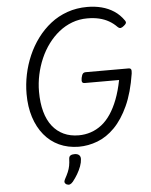

<svg xmlns="http://www.w3.org/2000/svg" viewBox="-77 -1077 1126 1433"><g transform="rotate(-5 486.0 -360.0)"><path d="M478 19Q397 18 332 -12Q267 -42 220.5 -98.5Q174 -155 149 -233Q124 -311 124 -407Q124 -480 139 -552.5Q154 -625 183.5 -693Q213 -761 256.5 -819.5Q300 -878 356 -922Q412 -966 481.5 -990.5Q551 -1015 631 -1015Q688 -1015 738.5 -1002Q789 -989 831 -961.5Q873 -934 904 -889Q912 -877 908 -868.5Q904 -860 891 -850Q878 -839 867.5 -837Q857 -835 845 -846Q818 -874 785.5 -892.5Q753 -911 713.5 -920.5Q674 -930 624 -930Q564 -930 510.5 -910Q457 -890 412 -854Q367 -818 331 -769.5Q295 -721 270 -663.5Q245 -606 231.5 -543Q218 -480 218 -416Q218 -332 236 -266.5Q254 -201 289 -156.5Q324 -112 373.5 -89Q423 -66 486 -66Q533 -66 576.5 -80.5Q620 -95 657.5 -124Q695 -153 726 -199Q757 -245 781 -307.5Q805 -370 821 -451H564Q549 -451 544.5 -460Q540 -469 544 -491Q549 -514 556.5 -522.5Q564 -531 579 -531H898Q913 -531 917.5 -522.5Q922 -514 919 -491Q897 -350 852.5 -252.5Q808 -155 748.5 -94.5Q689 -34 619.5 -7.5Q550 19 478 19ZM363 291Q351 284 349 274.5Q347 265 354 252Q370 223 379.5 200.5Q389 178 393.5 155Q398 132 399 102Q400 85 411 78Q422 71 441 71Q464 71 475.5 82Q487 93 486 112Q485 137 474.5 165.5Q464 194 447.5 222Q431 250 411 275Q399 289 388 293Q377 297 363 291Z"/></g></svg>

Font: Playwrite ZA
Style: Regular
Weight: 400
Designer: Veronika Burian, José Scaglione
Foundry: TypeTogether
Version: Version 1.002